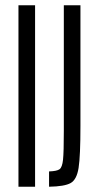

<svg xmlns="http://www.w3.org/2000/svg" viewBox="-20 -708 366 728"><path d="M50 0V-688H113V0ZM222 -212V-688H285V-231Q285 -116 278 -71.5Q271 -27 248 -14Q225 -1 166 0V-58Q196 -59 206 -66.5Q216 -74 219 -102.5Q222 -131 222 -212Z"/></svg>

Font: Saira Ultra Condensed
Style: Regular
Weight: 400
Width: 1
Designer: Hector Gatti with collaboration of the Omnibus-Type team
Foundry: Omnibus-Type
Version: Version 1.001; ttfautohint (v1.8)